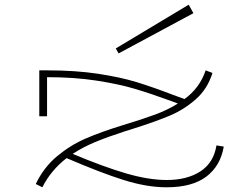

<svg xmlns="http://www.w3.org/2000/svg" viewBox="-20 -783 1050 816"><path d="M931 -160Q917 -78 857 -32.5Q797 13 688 13Q604 13 505.5 -18Q407 -49 263 -111Q196 -59 160 13L132 -1Q166 -72 222.5 -119Q279 -166 343.5 -194Q408 -222 502 -251Q588 -277 640.5 -296.5Q693 -316 736 -343L712 -352Q622 -385 553 -405.5Q484 -426 389.5 -440.5Q295 -455 180 -455V-289H147V-484H180Q301 -484 396.5 -469.5Q492 -455 560.5 -434Q629 -413 715 -380L764 -362Q829 -409 854 -484L883 -473Q862 -405 812 -361Q762 -317 701.5 -291.5Q641 -266 540 -234L508 -224Q437 -201 385 -179.5Q333 -158 289 -129Q420 -74 516 -46Q612 -18 689 -18Q775 -18 831.5 -54.5Q888 -91 900 -165ZM484 -556 802 -727 782 -763 472 -577Z"/></svg>

Font: BioRhyme Expanded ExtraLight
Style: Regular
Weight: 275
Width: 7
Designer: Aoife Mooney
Foundry: Aoife Mooney Type
Version: Version 1.000